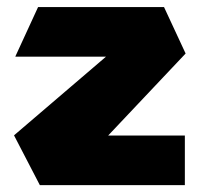

<svg xmlns="http://www.w3.org/2000/svg" viewBox="-20 -539 589 559"><path d="M24.9 -374.1V-375.1L90.9 -518.5H457.5L440.3 -374.1ZM254.1 -101.2 21.1 -144.4V-145.2L457.5 -518.5L520.4 -383.2ZM96 0 21.1 -144.4H518.2V0Z"/></svg>

Font: Foldit Thin
Style: Regular
Weight: 100
Designer: Sophia Tai
Foundry: Sophia Tai
Version: Version 1.003